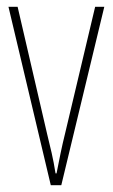

<svg xmlns="http://www.w3.org/2000/svg" viewBox="-20 -547 333 567"><path d="M130 0 5 -527H32L119 -152Q126 -124 132.5 -95.5Q139 -67 144 -35H147Q153 -66 159 -95Q165 -124 172 -152L261 -527H288L161 0Z"/></svg>

Font: Noto Sans Gujarati ExtraCondensed Thin
Style: Regular
Weight: 100
Width: 2
Designer: Jelle Bosma - Monotype Design Team, Universal Thirst
Foundry: Monotype Imaging Inc.
Version: Version 2.106; ttfautohint (v1.8.4.7-5d5b)